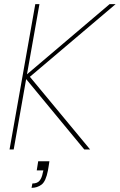

<svg xmlns="http://www.w3.org/2000/svg" viewBox="-20 -720 577 925"><path d="M26 0 150 -700H170L110 -362L508 -700H537L124 -350L414 0H386L106 -339L46 0ZM132 185 136 164Q160 164 171 150Q182 136 186 113L189 101H157L164 57H218Q216 69 214.5 80Q213 91 211 101Q201 154 180 169.5Q159 185 132 185Z"/></svg>

Font: DM Sans 28pt Thin
Style: Italic
Weight: 250
Italic angle: -10°
Version: Version 4.004;gftools[0.9.30]